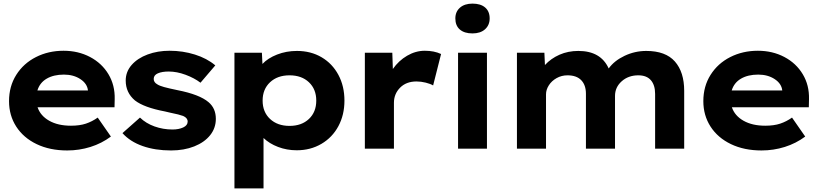

<svg xmlns="http://www.w3.org/2000/svg" viewBox="-20 -823 4522 1063"><path d="M30 -263Q30 -345 70 -408.5Q110 -472 179 -507Q248 -542 332 -542Q413 -542 478.5 -507.5Q544 -473 580.5 -412Q617 -351 615 -274L614 -229H188Q204 -182 252.5 -154.5Q301 -127 373 -127Q421 -127 455.5 -138.5Q490 -150 521 -172L594 -67Q543 -29 481 -9.5Q419 10 352 10Q256 10 183 -25Q110 -60 70 -122Q30 -184 30 -263ZM467 -322Q463 -360 425 -385Q387 -410 334 -410Q277 -410 238.5 -387.5Q200 -365 187 -322Z M658 -86 755 -172Q788 -140 835.5 -123Q883 -106 935 -106Q970 -106 994.5 -117.5Q1019 -129 1019 -150Q1019 -170 994 -181Q973 -189 923 -199L893 -206Q777 -228 727 -267Q676 -310 676 -377Q676 -426 709 -463.5Q742 -501 797.5 -521.5Q853 -542 919 -542Q992 -542 1059 -521Q1126 -500 1172 -461L1090 -365Q1056 -391 1007.5 -409Q959 -427 914 -427Q877 -427 854 -417Q831 -407 831 -386Q831 -367 851 -356Q863 -348 888.5 -341Q914 -334 962 -324Q1085 -300 1135 -257Q1175 -223 1175 -165Q1175 -114 1143.5 -74.5Q1112 -35 1055.5 -12.5Q999 10 927 10Q839 10 769.5 -14.5Q700 -39 658 -86Z M1278 -531H1430L1433 -469Q1463 -501 1514 -521Q1565 -541 1624 -541Q1701 -541 1760.5 -506Q1820 -471 1853.5 -408.5Q1887 -346 1887 -266Q1887 -187 1853.5 -124.5Q1820 -62 1759.5 -26.5Q1699 9 1623 9Q1568 9 1519.5 -9.5Q1471 -28 1439 -59V220H1278ZM1731 -266Q1731 -329 1690.5 -367.5Q1650 -406 1583 -406Q1516 -406 1475 -367.5Q1434 -329 1434 -266Q1434 -203 1475 -164.5Q1516 -126 1583 -126Q1650 -126 1690.5 -164.5Q1731 -203 1731 -266Z M2000 -531H2152L2155 -441Q2187 -487 2234 -514.5Q2281 -542 2332 -542Q2384 -542 2422 -524L2378 -350Q2363 -359 2337 -365.5Q2311 -372 2286 -372Q2229 -372 2195 -337.5Q2161 -303 2161 -254V0H2000Z M2516 -531H2676V0H2516ZM2501 -721Q2501 -758 2526.5 -780.5Q2552 -803 2596 -803Q2641 -803 2666 -781.5Q2691 -760 2691 -721Q2691 -684 2665.5 -661Q2640 -638 2596 -638Q2551 -638 2526 -659.5Q2501 -681 2501 -721Z M2842 -531H2994L2997 -463Q3030 -499 3077.5 -520Q3125 -541 3182 -541Q3306 -541 3350 -444Q3381 -487 3438 -514Q3495 -541 3558 -541Q3665 -541 3716.5 -482.5Q3768 -424 3768 -320V0H3607V-303Q3607 -352 3583.5 -379Q3560 -406 3514 -406Q3459 -406 3422 -373Q3385 -340 3385 -292V0H3224V-304Q3224 -352 3198 -379Q3172 -406 3122 -406Q3089 -406 3061.5 -390.5Q3034 -375 3018.5 -350.5Q3003 -326 3003 -301V0H2842Z M3874 -263Q3874 -345 3914 -408.5Q3954 -472 4023 -507Q4092 -542 4176 -542Q4257 -542 4322.5 -507.5Q4388 -473 4424.5 -412Q4461 -351 4459 -274L4458 -229H4032Q4048 -182 4096.5 -154.5Q4145 -127 4217 -127Q4265 -127 4299.5 -138.5Q4334 -150 4365 -172L4438 -67Q4387 -29 4325 -9.5Q4263 10 4196 10Q4100 10 4027 -25Q3954 -60 3914 -122Q3874 -184 3874 -263ZM4311 -322Q4307 -360 4269 -385Q4231 -410 4178 -410Q4121 -410 4082.5 -387.5Q4044 -365 4031 -322Z"/></svg>

Font: Lexend Exa HM Xlight
Style: Bold
Weight: 700
Designer: Bonnie Shaver-Troup, Thomas Jockin, Octavio Pardo
Foundry: Lexend
Version: Version 1.091